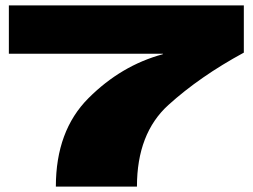

<svg xmlns="http://www.w3.org/2000/svg" viewBox="-20 -695 943 715"><path d="M188 0H490Q490 -198 607 -304Q724 -410 888 -499V-675H13V-495H587L586 -493Q431 -451 309.5 -329.5Q188 -208 188 0Z"/></svg>

Font: Anybody ExtraExpanded Black
Style: Regular
Weight: 900
Width: 8
Version: Version 1.113;gftools[0.9.25]